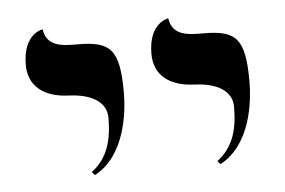

<svg xmlns="http://www.w3.org/2000/svg" viewBox="-34 -603 602 405"><g transform="rotate(-5 266.5 -401.0)"><path d="M152 -243C218 -278 228 -369 228 -411C228 -502 210 -521 140 -521C109 -521 74 -521 69 -559C69 -559 27 -554 27 -487C27 -443 58 -417 112 -415C161 -413 191 -394 191 -361C191 -315 181 -276 146 -250ZM418 -243C484 -278 494 -369 494 -411C494 -502 476 -521 406 -521C375 -521 340 -521 335 -559C335 -559 293 -554 293 -487C293 -443 324 -417 378 -415C427 -413 457 -394 457 -361C457 -315 447 -276 412 -250Z"/></g></svg>

Font: Libertinus Serif Display
Style: Regular
Weight: 400
Designer: Philipp H. Poll, Khaled Hosny
Foundry: Caleb Maclennan
Version: Version 7.050;RELEASE